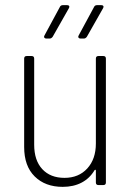

<svg xmlns="http://www.w3.org/2000/svg" viewBox="-20 -720 514 747"><path d="M363 -502H382Q392 -502 392 -492V-10Q392 0 382 0H363Q353 0 353 -10V-56Q353 -59 351.5 -59.5Q350 -60 348 -58Q329 -26 297.5 -9.5Q266 7 224 7Q156 7 115 -33.5Q74 -74 74 -148V-492Q74 -502 84 -502H103Q113 -502 113 -492V-157Q113 -96 144.5 -62Q176 -28 231 -28Q286 -28 319.5 -64.5Q353 -101 353 -162V-492Q353 -502 363 -502ZM153 -582 213 -693Q216 -700 225 -700H241Q247 -700 249 -696.5Q251 -693 248 -688L185 -577Q180 -570 173 -570H160Q155 -570 152.5 -573.5Q150 -577 153 -582ZM286 -582 346 -693Q349 -700 358 -700H374Q380 -700 382 -696.5Q384 -693 381 -688L318 -577Q313 -570 306 -570H293Q288 -570 285.5 -573.5Q283 -577 286 -582Z"/></svg>

Font: Barlow Semi Condensed ExLight
Style: Regular
Weight: 275
Width: 4
Designer: Jeremy Tribby
Foundry: Tribby Type
Version: Version 1.408